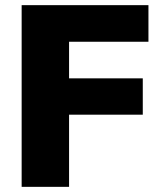

<svg xmlns="http://www.w3.org/2000/svg" viewBox="-20 -725 619 745"><path d="M64 0V-705H556V-563H248V-421H534V-280H248V0Z"/></svg>

Font: Nunito Sans 12pt ExtraLight 12pt Black
Style: Regular
Weight: 900
Version: Version 3.101;gftools[0.9.27]